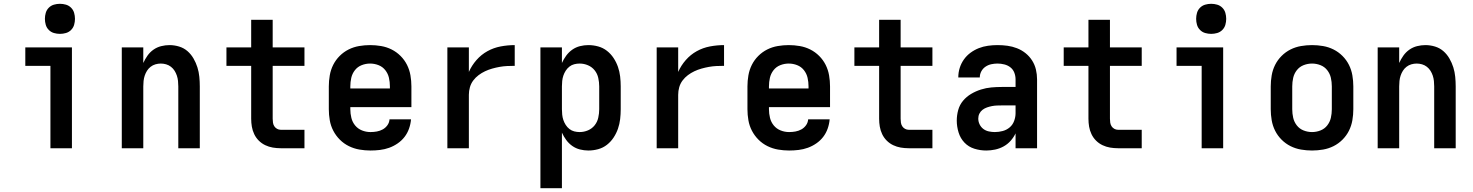

<svg xmlns="http://www.w3.org/2000/svg" viewBox="-20 -779 7740 1009"><path d="M245 0V-433H113V-530H358V0ZM295 -601Q279 -601 263.5 -605.5Q248 -610 236.5 -621.5Q225 -633 220.5 -648.5Q216 -664 216 -680Q216 -696 220.5 -711.5Q225 -727 236.5 -738.5Q248 -750 263.5 -754.5Q279 -759 295 -759Q311 -759 326.5 -754.5Q342 -750 353.5 -738.5Q365 -727 369.5 -711.5Q374 -696 374 -680Q374 -664 369.5 -648.5Q365 -633 353.5 -621.5Q342 -610 326.5 -605.5Q311 -601 295 -601Z M620 0V-530H733V-448Q742 -468 755 -486.5Q768 -505 786.5 -518Q805 -531 827 -536.5Q849 -542 871 -542Q896 -542 921 -534.5Q946 -527 965 -510.5Q984 -494 997 -471.5Q1010 -449 1017.5 -425Q1025 -401 1027.5 -375.5Q1030 -350 1030 -325V0H917V-325Q917 -339 915.5 -353.5Q914 -368 909.5 -381.5Q905 -395 897.5 -407Q890 -419 878.5 -428Q867 -437 853 -441Q839 -445 825 -445Q811 -445 797 -441Q783 -437 771.5 -428Q760 -419 752.5 -407Q745 -395 740.5 -381.5Q736 -368 734.5 -353.5Q733 -339 733 -325V0Z M1580 0H1455Q1434 0 1413.5 -3.5Q1393 -7 1374 -16Q1355 -25 1340 -40Q1325 -55 1316 -74Q1307 -93 1303.5 -113.5Q1300 -134 1300 -155V-433H1170V-530H1300V-675H1413V-530H1580V-433H1413V-155Q1413 -145 1414.5 -134.5Q1416 -124 1421.5 -115.5Q1427 -107 1436 -102Q1445 -97 1455 -97H1580Z M1927 12Q1898 12 1869 7Q1840 2 1813.5 -11Q1787 -24 1766 -45Q1745 -66 1731.5 -92Q1718 -118 1713 -147Q1708 -176 1708 -205V-325Q1708 -354 1713 -383Q1718 -412 1731 -438Q1744 -464 1765 -485Q1786 -506 1812 -519Q1838 -532 1867 -537Q1896 -542 1925 -542Q1954 -542 1983 -537Q2012 -532 2038 -519Q2064 -506 2085 -485Q2106 -464 2119 -438Q2132 -412 2137 -383Q2142 -354 2142 -325V-216H1821V-205Q1821 -182 1826.5 -159.5Q1832 -137 1846.5 -119.5Q1861 -102 1882.5 -93.5Q1904 -85 1927 -85Q1944 -85 1960.5 -88Q1977 -91 1991.5 -99Q2006 -107 2016 -121Q2026 -135 2027 -152H2140Q2138 -127 2129.5 -103Q2121 -79 2106 -59.5Q2091 -40 2070 -25.5Q2049 -11 2025.5 -2.5Q2002 6 1977 9Q1952 12 1927 12ZM1821 -314H2029V-325Q2029 -348 2024 -370Q2019 -392 2005 -410Q1991 -428 1969.5 -436.5Q1948 -445 1925 -445Q1902 -445 1880.5 -436.5Q1859 -428 1845 -410Q1831 -392 1826 -370Q1821 -348 1821 -325Z M2331 0V-530H2444V-401Q2459 -435 2484 -463.5Q2509 -492 2541.5 -510Q2574 -528 2611 -535Q2648 -542 2685 -542V-433Q2665 -433 2645 -432Q2625 -431 2605.5 -427.5Q2586 -424 2566.5 -418.5Q2547 -413 2529 -404.5Q2511 -396 2495 -384Q2479 -372 2467 -356Q2455 -340 2449.5 -320.5Q2444 -301 2444 -281V0Z M2820 210V-530H2933V-448Q2942 -468 2955.5 -486.5Q2969 -505 2987.5 -518Q3006 -531 3028 -536.5Q3050 -542 3072 -542Q3098 -542 3123.5 -535Q3149 -528 3169.5 -512Q3190 -496 3204.5 -474Q3219 -452 3227.5 -427.5Q3236 -403 3239 -377Q3242 -351 3242 -325V-205Q3242 -179 3239 -153Q3236 -127 3227.5 -102.5Q3219 -78 3204.5 -56Q3190 -34 3169.5 -18Q3149 -2 3123.5 5Q3098 12 3072 12Q3050 12 3028 6.5Q3006 1 2987.5 -12Q2969 -25 2955.5 -43.5Q2942 -62 2933 -82V210ZM3026 -85Q3049 -85 3070 -94Q3091 -103 3105 -120.5Q3119 -138 3124 -160.5Q3129 -183 3129 -205V-325Q3129 -347 3124 -369.5Q3119 -392 3105 -409.5Q3091 -427 3070 -436Q3049 -445 3026 -445Q3012 -445 2998 -441.5Q2984 -438 2972.5 -429Q2961 -420 2953 -407.5Q2945 -395 2940.5 -381.5Q2936 -368 2934.5 -353.5Q2933 -339 2933 -325V-205Q2933 -191 2934.5 -176.5Q2936 -162 2940.5 -148.5Q2945 -135 2953 -122.5Q2961 -110 2972.5 -101Q2984 -92 2998 -88.5Q3012 -85 3026 -85Z M3431 0V-530H3544V-401Q3559 -435 3584 -463.5Q3609 -492 3641.5 -510Q3674 -528 3711 -535Q3748 -542 3785 -542V-433Q3765 -433 3745 -432Q3725 -431 3705.5 -427.5Q3686 -424 3666.5 -418.5Q3647 -413 3629 -404.5Q3611 -396 3595 -384Q3579 -372 3567 -356Q3555 -340 3549.5 -320.5Q3544 -301 3544 -281V0Z M4127 12Q4098 12 4069 7Q4040 2 4013.5 -11Q3987 -24 3966 -45Q3945 -66 3931.5 -92Q3918 -118 3913 -147Q3908 -176 3908 -205V-325Q3908 -354 3913 -383Q3918 -412 3931 -438Q3944 -464 3965 -485Q3986 -506 4012 -519Q4038 -532 4067 -537Q4096 -542 4125 -542Q4154 -542 4183 -537Q4212 -532 4238 -519Q4264 -506 4285 -485Q4306 -464 4319 -438Q4332 -412 4337 -383Q4342 -354 4342 -325V-216H4021V-205Q4021 -182 4026.5 -159.5Q4032 -137 4046.5 -119.5Q4061 -102 4082.5 -93.5Q4104 -85 4127 -85Q4144 -85 4160.5 -88Q4177 -91 4191.5 -99Q4206 -107 4216 -121Q4226 -135 4227 -152H4340Q4338 -127 4329.5 -103Q4321 -79 4306 -59.5Q4291 -40 4270 -25.5Q4249 -11 4225.5 -2.5Q4202 6 4177 9Q4152 12 4127 12ZM4021 -314H4229V-325Q4229 -348 4224 -370Q4219 -392 4205 -410Q4191 -428 4169.5 -436.5Q4148 -445 4125 -445Q4102 -445 4080.5 -436.5Q4059 -428 4045 -410Q4031 -392 4026 -370Q4021 -348 4021 -325Z M4880 0H4755Q4734 0 4713.5 -3.5Q4693 -7 4674 -16Q4655 -25 4640 -40Q4625 -55 4616 -74Q4607 -93 4603.5 -113.5Q4600 -134 4600 -155V-433H4470V-530H4600V-675H4713V-530H4880V-433H4713V-155Q4713 -145 4714.5 -134.5Q4716 -124 4721.5 -115.5Q4727 -107 4736 -102Q4745 -97 4755 -97H4880Z M5163 12Q5131 12 5100.5 2.5Q5070 -7 5048.5 -29.5Q5027 -52 5017.5 -83Q5008 -114 5008 -145Q5008 -173 5015.5 -200.5Q5023 -228 5041 -249.5Q5059 -271 5083.5 -285.5Q5108 -300 5135 -308.5Q5162 -317 5189.5 -319.5Q5217 -322 5245 -322H5317V-362Q5317 -380 5310.5 -397Q5304 -414 5290 -425Q5276 -436 5258 -440.5Q5240 -445 5222 -445Q5206 -445 5189.5 -441.5Q5173 -438 5159 -428.5Q5145 -419 5137 -404Q5129 -389 5129 -372H5016Q5016 -398 5023.5 -422Q5031 -446 5045.5 -466.5Q5060 -487 5080.5 -502Q5101 -517 5124 -526Q5147 -535 5172 -538.5Q5197 -542 5222 -542Q5249 -542 5274.5 -538.5Q5300 -535 5324.5 -525.5Q5349 -516 5369.5 -499.5Q5390 -483 5404 -461Q5418 -439 5424 -413.5Q5430 -388 5430 -362V0H5317V-78Q5307 -57 5291 -39Q5275 -21 5254 -9.5Q5233 2 5209.5 7Q5186 12 5163 12ZM5208 -85Q5229 -85 5249.5 -90.5Q5270 -96 5286 -109.5Q5302 -123 5309.5 -143.5Q5317 -164 5317 -184V-225H5245Q5232 -225 5219 -224.5Q5206 -224 5193 -221.5Q5180 -219 5167 -214.5Q5154 -210 5143.5 -202Q5133 -194 5127 -182Q5121 -170 5121 -156Q5121 -140 5128 -125.5Q5135 -111 5147.5 -101.5Q5160 -92 5176 -88.5Q5192 -85 5208 -85Z M5980 0H5855Q5834 0 5813.5 -3.5Q5793 -7 5774 -16Q5755 -25 5740 -40Q5725 -55 5716 -74Q5707 -93 5703.5 -113.5Q5700 -134 5700 -155V-433H5570V-530H5700V-675H5813V-530H5980V-433H5813V-155Q5813 -145 5814.5 -134.5Q5816 -124 5821.5 -115.5Q5827 -107 5836 -102Q5845 -97 5855 -97H5980Z M6295 0V-433H6163V-530H6408V0ZM6345 -601Q6329 -601 6313.5 -605.5Q6298 -610 6286.5 -621.5Q6275 -633 6270.5 -648.5Q6266 -664 6266 -680Q6266 -696 6270.5 -711.5Q6275 -727 6286.5 -738.5Q6298 -750 6313.5 -754.5Q6329 -759 6345 -759Q6361 -759 6376.5 -754.5Q6392 -750 6403.5 -738.5Q6415 -727 6419.5 -711.5Q6424 -696 6424 -680Q6424 -664 6419.5 -648.5Q6415 -633 6403.5 -621.5Q6392 -610 6376.5 -605.5Q6361 -601 6345 -601Z M6875 12Q6846 12 6817 7Q6788 2 6762 -11Q6736 -24 6715 -45Q6694 -66 6681 -92Q6668 -118 6663 -147Q6658 -176 6658 -205V-325Q6658 -354 6663 -383Q6668 -412 6681 -438Q6694 -464 6715 -485Q6736 -506 6762 -519Q6788 -532 6817 -537Q6846 -542 6875 -542Q6904 -542 6933 -537Q6962 -532 6988 -519Q7014 -506 7035 -485Q7056 -464 7069 -438Q7082 -412 7087 -383Q7092 -354 7092 -325V-205Q7092 -176 7087 -147Q7082 -118 7069 -92Q7056 -66 7035 -45Q7014 -24 6988 -11Q6962 2 6933 7Q6904 12 6875 12ZM6875 -85Q6898 -85 6919.5 -93.5Q6941 -102 6955 -120Q6969 -138 6974 -160Q6979 -182 6979 -205V-325Q6979 -348 6974 -370Q6969 -392 6955 -410Q6941 -428 6919.5 -436.5Q6898 -445 6875 -445Q6852 -445 6830.5 -436.5Q6809 -428 6795 -410Q6781 -392 6776 -370Q6771 -348 6771 -325V-205Q6771 -182 6776 -160Q6781 -138 6795 -120Q6809 -102 6830.5 -93.5Q6852 -85 6875 -85Z M7220 0V-530H7333V-448Q7342 -468 7355 -486.5Q7368 -505 7386.5 -518Q7405 -531 7427 -536.5Q7449 -542 7471 -542Q7496 -542 7521 -534.5Q7546 -527 7565 -510.5Q7584 -494 7597 -471.5Q7610 -449 7617.5 -425Q7625 -401 7627.5 -375.5Q7630 -350 7630 -325V0H7517V-325Q7517 -339 7515.5 -353.5Q7514 -368 7509.5 -381.5Q7505 -395 7497.5 -407Q7490 -419 7478.5 -428Q7467 -437 7453 -441Q7439 -445 7425 -445Q7411 -445 7397 -441Q7383 -437 7371.5 -428Q7360 -419 7352.5 -407Q7345 -395 7340.5 -381.5Q7336 -368 7334.5 -353.5Q7333 -339 7333 -325V0Z"/></svg>

Font: Lode
Style: Bold
Weight: 700
Monospace: yes
Designer: Belleve Invis
Foundry: Belleve Invis
Version: Version 29.2.0; ttfautohint (v1.8.3)